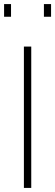

<svg xmlns="http://www.w3.org/2000/svg" viewBox="-25 -920 270 940"><path d="M225 -838V-900H190V-838ZM29 -838V-900H-5V-838ZM128 0V-692H92V0Z"/></svg>

Font: RazerF5 Thin
Style: Regular
Weight: 250
Foundry: Razer Inc.
Version: Version 2